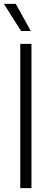

<svg xmlns="http://www.w3.org/2000/svg" viewBox="-21 -965 264 985"><path d="M83 0V-740H140.5V0ZM87 -806 -1 -945H60L137 -806Z"/></svg>

Font: Encode Sans Semi Condensed Light
Style: Regular
Weight: 300
Width: 4
Designer: Multiple Designers
Foundry: Impallari Type
Version: Version 3.000; ttfautohint (v1.8.3) -l 8 -r 50 -G 200 -x 14 